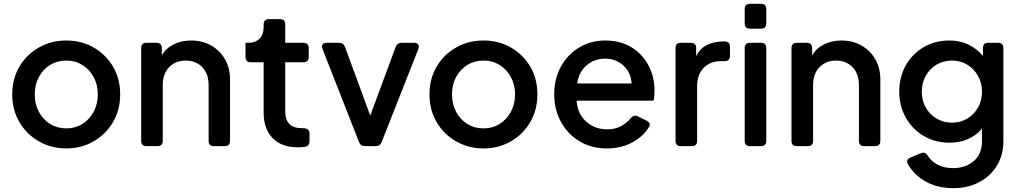

<svg xmlns="http://www.w3.org/2000/svg" viewBox="-20 -765 5338 1005"><path d="M327 12Q249 12 184.5 -24.5Q120 -61 82 -125Q44 -189 44 -271Q44 -352 81.5 -416Q119 -480 183.5 -516.5Q248 -553 327 -553Q406 -553 470 -516.5Q534 -480 571.5 -416.5Q609 -353 609 -271Q609 -189 571 -125Q533 -61 469 -24.5Q405 12 327 12ZM327 -93Q374 -93 411 -116Q448 -139 470 -179.5Q492 -220 492 -271Q492 -322 470 -362Q448 -402 411 -425Q374 -448 327 -448Q280 -448 242.5 -425Q205 -402 183.5 -362Q162 -322 162 -271Q162 -220 183.5 -179.5Q205 -139 242.5 -116Q280 -93 327 -93Z M747 0Q719 0 719 -28V-513Q719 -541 747 -541H799Q827 -541 827 -513V-475Q849 -513 889.5 -533Q930 -553 980 -553Q1039 -553 1085 -527Q1131 -501 1157.5 -455Q1184 -409 1184 -350V-28Q1184 0 1156 0H1100Q1072 0 1072 -28V-319Q1072 -379 1038.5 -413.5Q1005 -448 952 -448Q899 -448 865.5 -413.5Q832 -379 832 -319V-28Q832 0 804 0Z M1539 6Q1454 6 1407 -42Q1360 -90 1360 -177V-439H1293Q1265 -439 1265 -467V-541H1280Q1317 -541 1338.5 -562.5Q1360 -584 1360 -623V-637Q1360 -665 1388 -665H1445Q1473 -665 1473 -637V-541H1568Q1596 -541 1596 -513V-467Q1596 -439 1568 -439H1473V-182Q1473 -140 1493.5 -117Q1514 -94 1563 -94H1571Q1581 -94 1590.5 -88Q1600 -82 1600 -68V-26Q1600 1 1573 4Q1564 5 1555 5.5Q1546 6 1539 6Z M1891 0Q1867 0 1859 -22L1668 -509Q1662 -523 1668 -532Q1674 -541 1690 -541H1755Q1778 -541 1786 -519L1918 -160L2051 -519Q2059 -541 2083 -541H2148Q2163 -541 2169 -532Q2175 -523 2170 -509L1978 -22Q1969 0 1946 0Z M2511 12Q2433 12 2368.5 -24.5Q2304 -61 2266 -125Q2228 -189 2228 -271Q2228 -352 2265.5 -416Q2303 -480 2367.5 -516.5Q2432 -553 2511 -553Q2590 -553 2654 -516.5Q2718 -480 2755.5 -416.5Q2793 -353 2793 -271Q2793 -189 2755 -125Q2717 -61 2653 -24.5Q2589 12 2511 12ZM2511 -93Q2558 -93 2595 -116Q2632 -139 2654 -179.5Q2676 -220 2676 -271Q2676 -322 2654 -362Q2632 -402 2595 -425Q2558 -448 2511 -448Q2464 -448 2426.5 -425Q2389 -402 2367.5 -362Q2346 -322 2346 -271Q2346 -220 2367.5 -179.5Q2389 -139 2426.5 -116Q2464 -93 2511 -93Z M3157 12Q3076 12 3013.5 -25.5Q2951 -63 2916 -127.5Q2881 -192 2881 -272Q2881 -353 2916 -416.5Q2951 -480 3011.5 -516.5Q3072 -553 3148 -553Q3229 -553 3287 -516.5Q3345 -480 3375.5 -420.5Q3406 -361 3406 -291Q3406 -278 3405 -264Q3404 -250 3401 -238H2998Q3003 -169 3048.5 -128.5Q3094 -88 3158 -88Q3199 -88 3229.5 -104Q3260 -120 3281 -146Q3298 -166 3319 -156L3363 -134Q3389 -121 3378 -102Q3349 -52 3290.5 -20Q3232 12 3157 12ZM3148 -458Q3092 -458 3051.5 -424Q3011 -390 3001 -328H3286Q3283 -385 3243.5 -421.5Q3204 -458 3148 -458Z M3544 0Q3516 0 3516 -28V-513Q3516 -541 3544 -541H3596Q3624 -541 3624 -513V-471Q3644 -512 3681 -530Q3718 -548 3768 -548H3773Q3801 -548 3801 -520V-473Q3801 -445 3773 -445H3754Q3698 -445 3663.5 -410Q3629 -375 3629 -312V-28Q3629 0 3601 0Z M3906 -615Q3878 -615 3878 -643V-717Q3878 -745 3906 -745H3963Q3991 -745 3991 -717V-643Q3991 -615 3963 -615ZM3906 0Q3878 0 3878 -28V-513Q3878 -541 3906 -541H3963Q3991 -541 3991 -513V-28Q3991 0 3963 0Z M4151 0Q4123 0 4123 -28V-513Q4123 -541 4151 -541H4203Q4231 -541 4231 -513V-475Q4253 -513 4293.5 -533Q4334 -553 4384 -553Q4443 -553 4489 -527Q4535 -501 4561.5 -455Q4588 -409 4588 -350V-28Q4588 0 4560 0H4504Q4476 0 4476 -28V-319Q4476 -379 4442.5 -413.5Q4409 -448 4356 -448Q4303 -448 4269.5 -413.5Q4236 -379 4236 -319V-28Q4236 0 4208 0Z M4970 220Q4889 220 4827 186Q4765 152 4733 95Q4719 71 4747 59L4800 37Q4822 27 4837 51Q4855 80 4889 97.5Q4923 115 4969 115Q5033 115 5076.5 78.5Q5120 42 5120 -25V-92Q5090 -56 5046.5 -37Q5003 -18 4951 -18Q4875 -18 4815.5 -53Q4756 -88 4721.5 -149Q4687 -210 4687 -286Q4687 -362 4721 -422.5Q4755 -483 4814.5 -518Q4874 -553 4950 -553Q5004 -553 5048.5 -532Q5093 -511 5125 -472V-513Q5125 -541 5153 -541H5204Q5232 -541 5232 -513V-25Q5232 46 5198.5 101.5Q5165 157 5105.5 188.5Q5046 220 4970 220ZM4964 -123Q5008 -123 5043.5 -144.5Q5079 -166 5099.5 -202.5Q5120 -239 5120 -285Q5120 -331 5099 -368Q5078 -405 5043 -426.5Q5008 -448 4964 -448Q4918 -448 4882 -426.5Q4846 -405 4825.5 -368Q4805 -331 4805 -285Q4805 -239 4825.5 -202.5Q4846 -166 4882 -144.5Q4918 -123 4964 -123Z"/></svg>

Font: Pitagon Sans Text SemiBold
Style: Regular
Weight: 600
Designer: Travis Tran
Foundry: Pitagon
Version: Version 1.001; ttfautohint (v1.8.4.7-5d5b);gftools[0.9.26]